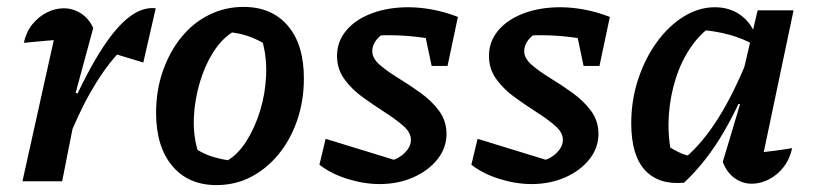

<svg xmlns="http://www.w3.org/2000/svg" viewBox="-20 -525 2365 556"><path d="M45 0 148 -464 164 -411Q139 -409 113.5 -407Q88 -405 49 -401Q56 -433 74 -455Q92 -477 116 -489Q140 -501 165 -501Q191 -501 214 -486.5Q237 -472 250 -444L199 -256L210 -253L160 0ZM168 -98 155 -143Q209 -272 256.5 -353Q304 -434 347 -470Q390 -506 431 -501L395 -344L319 -367Q280 -324 242.5 -258.5Q205 -193 168 -98Z M607 11Q525 11 478.5 -45Q432 -101 432 -198Q432 -263 451.5 -319Q471 -375 505 -417Q539 -459 585.5 -482Q632 -505 685 -505Q767 -505 813.5 -450.5Q860 -396 860 -298Q860 -233 840.5 -176.5Q821 -120 786.5 -78Q752 -36 706.5 -12.5Q661 11 607 11ZM640 -61Q670 -79 694 -117Q718 -155 733 -203.5Q748 -252 750.5 -304Q753 -356 741 -401Q720 -413 698 -420.5Q676 -428 652 -431Q621 -411 597 -373Q573 -335 558.5 -286Q544 -237 541.5 -186.5Q539 -136 552 -91Q571 -79 593 -72Q615 -65 640 -61Z M905 -48 923 -123 1138 -57 1104 -58Q1122 -61 1137 -70.5Q1152 -80 1161 -93Q1170 -106 1170 -120Q1170 -141 1148.5 -160Q1127 -179 1095 -199.5Q1063 -220 1031 -243Q999 -266 977.5 -295.5Q956 -325 956 -363Q956 -405 983 -437Q1010 -469 1057 -486.5Q1104 -504 1162 -504Q1197 -504 1233.5 -497Q1270 -490 1306 -476L1270 -404Q1231 -413 1189.5 -418Q1148 -423 1106 -423Q1088 -423 1070 -422.5Q1052 -422 1034 -419L1092 -428Q1077 -420 1067.5 -406Q1058 -392 1058 -377Q1058 -356 1080 -337Q1102 -318 1134 -298.5Q1166 -279 1198 -256Q1230 -233 1251.5 -204Q1273 -175 1273 -137Q1273 -97 1247 -64Q1221 -31 1177 -11.5Q1133 8 1079 8Q1034 8 986 -7Q938 -22 905 -48ZM1230 -334 1200 -476H1306L1276 -334Z M1345 -48 1363 -123 1578 -57 1544 -58Q1562 -61 1577 -70.5Q1592 -80 1601 -93Q1610 -106 1610 -120Q1610 -141 1588.5 -160Q1567 -179 1535 -199.5Q1503 -220 1471 -243Q1439 -266 1417.5 -295.5Q1396 -325 1396 -363Q1396 -405 1423 -437Q1450 -469 1497 -486.5Q1544 -504 1602 -504Q1637 -504 1673.5 -497Q1710 -490 1746 -476L1710 -404Q1671 -413 1629.5 -418Q1588 -423 1546 -423Q1528 -423 1510 -422.5Q1492 -422 1474 -419L1532 -428Q1517 -420 1507.5 -406Q1498 -392 1498 -377Q1498 -356 1520 -337Q1542 -318 1574 -298.5Q1606 -279 1638 -256Q1670 -233 1691.5 -204Q1713 -175 1713 -137Q1713 -97 1687 -64Q1661 -31 1617 -11.5Q1573 8 1519 8Q1474 8 1426 -7Q1378 -22 1345 -48ZM1670 -334 1640 -476H1746L1716 -334Z M1961 4Q1888 11 1848 -32Q1808 -75 1808 -168Q1808 -234 1827.5 -294Q1847 -354 1881 -401.5Q1915 -449 1959 -476.5Q2003 -504 2050 -504Q2091 -504 2121.5 -483.5Q2152 -463 2167 -426L2166 -394Q2098 -433 2001 -439L2041 -450Q2007 -427 1980 -387.5Q1953 -348 1937 -298Q1921 -248 1917 -193.5Q1913 -139 1923 -86L1907 -106Q1926 -94 1945 -84.5Q1964 -75 1986 -72L1964 -68Q2015 -111 2061 -184.5Q2107 -258 2149 -364L2170 -345Q2126 -229 2076 -143Q2026 -57 1961 4ZM2180 -29 2159 -81Q2187 -84 2215.5 -87.5Q2244 -91 2274 -96Q2267 -64 2249 -41Q2231 -18 2206.5 -5.5Q2182 7 2157 7Q2130 7 2107.5 -9Q2085 -25 2073 -56L2123 -223L2111 -227L2174 -495H2278Z"/></svg>

Font: Piazzolla Thin
Style: Bold Italic
Weight: 700
Italic angle: -11.3°
Version: Version 2.005